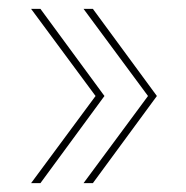

<svg xmlns="http://www.w3.org/2000/svg" viewBox="-20 -481 419 432"><path d="M168 -69 313 -265 168 -461H189L333 -265L189 -69ZM50 -69 195 -265 50 -461H71L215 -265L71 -69Z"/></svg>

Font: Kantumruy Pro Thin
Style: Regular
Weight: 250
Version: Version 1.002